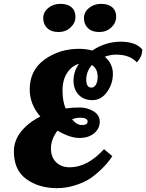

<svg xmlns="http://www.w3.org/2000/svg" viewBox="-20 -963 758 995"><path d="M582 -680Q553 -680 523 -669Q565 -633 565 -580.5Q565 -528 534.5 -486Q504 -444 459 -444Q414 -444 387.5 -472Q361 -500 361 -546Q361 -592 389 -632Q352 -622 328 -585.5Q304 -549 304 -494Q304 -439 320 -401Q355 -406 393.5 -406Q432 -406 464.5 -386.5Q497 -367 497 -332Q497 -297 468 -272.5Q439 -248 391 -248Q343 -248 278 -286Q244 -241 244 -194.5Q244 -148 271 -122Q298 -96 342 -96Q433 -96 519 -190L562 -154Q542 -122 509.5 -90Q477 -58 447 -38Q417 -18 370.5 -3Q324 12 275 12Q182 12 117 -34.5Q52 -81 52 -178Q52 -235 89.5 -281.5Q127 -328 189 -359Q134 -422 134 -500Q134 -599 211 -654.5Q288 -710 389 -710Q427 -710 458 -701Q527 -747 605.5 -747Q684 -747 718 -706Q716 -671 696 -648L689 -640Q652 -680 582 -680ZM494 -797Q457 -797 436 -817Q415 -837 415 -868.5Q415 -900 441 -921.5Q467 -943 504 -943Q541 -943 561.5 -925.5Q582 -908 582 -876Q582 -844 556.5 -820.5Q531 -797 494 -797ZM283 -797Q246 -797 225 -817Q204 -837 204 -868.5Q204 -900 230 -921.5Q256 -943 293 -943Q330 -943 350.5 -925.5Q371 -908 371 -876Q371 -844 345.5 -820.5Q320 -797 283 -797ZM486 -564Q486 -608 456 -626Q427 -592 427 -550.5Q427 -509 454 -509Q468 -509 477 -524.5Q486 -540 486 -564ZM395 -353Q375 -353 354 -345Q376 -315 405 -315Q434 -315 434 -333Q434 -353 395 -353Z"/></svg>

Font: Oleo Script Swash Caps
Style: Bold
Weight: 700
Designer: Soytutype
Foundry: Soytutype
Version: Version 1.002